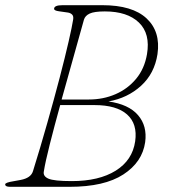

<svg xmlns="http://www.w3.org/2000/svg" viewBox="-24 -720 656 740"><path d="M217.5 -700H370.5Q486.5 -700 541 -649Q595.5 -598 583 -511.5Q571.5 -436.5 519.5 -389.2Q467.5 -342 394 -329Q472 -318 508 -276.2Q544 -234.5 535.5 -172Q524.5 -95 451.2 -47.5Q378 0 244.5 0H14.5Q-4 0 -4 -9.5Q-4 -16.5 28 -21.5L55.5 -26.5Q95 -34 103 -60Q132 -153 158.2 -245.8Q184.5 -338.5 205.8 -419.8Q227 -501 240.5 -560Q254 -619 258 -645Q260 -658 253.8 -664Q247.5 -670 238.5 -671.5L203.5 -676.5Q184.5 -679 184.5 -686Q184.5 -700 217.5 -700ZM299.5 -644Q283 -584.5 259.8 -502Q236.5 -419.5 213.5 -336.5H318.5Q374 -336.5 421.2 -357Q468.5 -377.5 500.8 -416.5Q533 -455.5 542.5 -511Q556 -590 511.5 -633Q467 -676 380 -676Q339.5 -676 321.8 -667.8Q304 -659.5 299.5 -644ZM145 -59.5Q141 -41 162.5 -31.5Q184 -22 252.5 -22Q357.5 -22 422 -62.2Q486.5 -102.5 497 -175.5Q506.5 -242.5 465.8 -278.8Q425 -315 340.5 -315H208Q185.5 -233.5 168 -164.2Q150.5 -95 145 -59.5Z"/></svg>

Font: Fraunces 9pt Soft Thin
Style: Italic
Weight: 100
Italic angle: -16°
Version: Version 1.000;[b76b70a41]